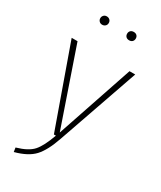

<svg xmlns="http://www.w3.org/2000/svg" viewBox="-227 -801 906 1078"><g transform="rotate(30 225.5 -262.5)"><path d="M431 -520 249 2Q218 92 179 134Q140 176 58 198L54 171Q127 150 157.5 115.5Q188 81 217 0H204L19 -520H57L227 -26L394 -520ZM284.5 -715.5Q292 -723 305 -723Q318 -723 325.5 -715.5Q333 -708 333 -696Q333 -684 325.5 -676.5Q318 -669 305 -669Q292 -669 284.5 -676.5Q277 -684 277 -696Q277 -708 284.5 -715.5ZM110.5 -715Q118 -723 130 -723Q142 -723 150 -715.5Q158 -708 158 -696Q158 -684 150 -676.5Q142 -669 130 -669Q118 -669 110.5 -677Q103 -685 103 -696Q103 -707 110.5 -715Z"/></g></svg>

Font: FiraSans
Style: Regular
Weight: 200
Designer: Carrois Corporate & Edenspiekermann AG
Foundry: Carrois Corporate GbR & Edenspiekermann AG
Version: Version 3.106;PS 003.106;hotconv 1.0.70;makeotf.lib2.5.58329